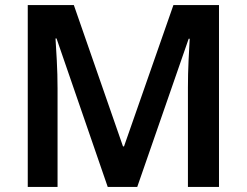

<svg xmlns="http://www.w3.org/2000/svg" viewBox="-20 -734 970 754"><path d="M403 0 202 -583H198Q200 -553 203 -497.5Q206 -442 206 -386V0H89V-714H270L463 -159H467L661 -714H840V0H718V-391Q718 -442 720.5 -496.5Q723 -551 725 -582H721L519 0Z"/></svg>

Font: Noto Sans Lao UI SemBd
Style: Regular
Weight: 600
Designer: Monotype Design Team
Foundry: Monotype Imaging Inc.
Version: Version 2.000; ttfautohint (v1.8.4.7-5d5b)